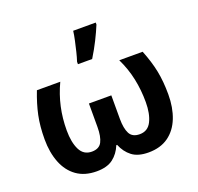

<svg xmlns="http://www.w3.org/2000/svg" viewBox="-137 -945 1138 1104"><g transform="rotate(-20 431.5 -393.0)"><path d="M755 -546Q784 -474 797 -409.5Q810 -345 810 -265Q810 -185 785.5 -122.5Q761 -60 712 -25Q663 10 590 10Q526 10 489.5 -18Q453 -46 434 -93H429Q410 -46 373.5 -18Q337 10 273 10Q200 10 151 -25Q102 -60 77.5 -122.5Q53 -185 53 -265Q53 -345 66.5 -409.5Q80 -474 108 -546H251Q220 -480 205 -412Q190 -344 190 -270Q190 -197 212.5 -151.5Q235 -106 285 -106Q330 -106 346.5 -138Q363 -170 363 -228V-372H500V-228Q500 -170 516.5 -138Q533 -106 578 -106Q628 -106 650.5 -151.5Q673 -197 673 -268Q673 -342 658.5 -411Q644 -480 612 -546ZM381 -606V-621Q389 -645 396.5 -676Q404 -707 411 -739Q418 -771 421 -796H559V-784Q543 -745 520 -699Q497 -653 468 -606Z"/></g></svg>

Font: Noto IKEA Simplified Chinese
Style: Bold
Weight: 700
Designer: Monotype Design Team
Foundry: Monotype Imaging Inc.
Version: Version 1.100